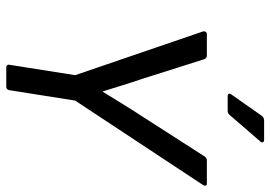

<svg xmlns="http://www.w3.org/2000/svg" viewBox="-148 -734 882 627"><g transform="rotate(90 293.5 -421.0)"><path d="M200 0Q196 0 193.5 -3Q191 -6 192 -10L226 -225L83 -643Q82 -648 84.5 -651.5Q87 -655 91 -655H162Q171 -655 174 -646L238 -444Q249 -412 259 -379.5Q269 -347 279 -315H280Q300 -347 319.5 -379Q339 -411 360 -443L491 -647Q496 -655 504 -655H580Q585 -655 586.5 -651.5Q588 -648 585 -643L309 -225L275 -10Q273 0 264 0ZM294 -723Q289 -723 287 -726.5Q285 -730 289 -735L357 -832Q363 -842 374 -842H437Q443 -842 445 -838Q447 -834 442 -829L359 -733Q355 -728 351.5 -725.5Q348 -723 343 -723Z"/></g></svg>

Font: Sofia Sans Hairline
Style: Italic
Weight: 1
Italic angle: -9°
Designer: Botio Nikoltchev, Ani Petrova
Foundry: lettersoup
Version: Version 4.102